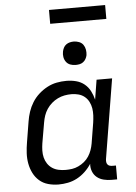

<svg xmlns="http://www.w3.org/2000/svg" viewBox="-61 -968 722 1022"><g transform="rotate(-5 300.0 -457.0)"><path d="M210 8Q210 8 210 8Q210 8 210 8Q182 8 155 0.5Q128 -7 108 -24.5Q88 -42 76 -66Q64 -90 59 -117Q54 -144 55.5 -172.5Q57 -201 62 -230L80 -340Q84 -366 92.5 -391.5Q101 -417 115.5 -440.5Q130 -464 151 -483Q172 -502 196.5 -515Q221 -528 247 -533Q273 -538 299 -538Q326 -538 351 -531.5Q376 -525 395 -509.5Q414 -494 425.5 -472Q437 -450 443 -425L460 -530H543L473 -104Q472 -96 473 -88.5Q474 -81 478.5 -75.5Q483 -70 490 -68Q497 -66 505 -66H523V8H493Q472 8 451.5 3Q431 -2 415.5 -14.5Q400 -27 392.5 -46.5Q385 -66 387 -87Q373 -65 353 -46Q333 -27 309.5 -14.5Q286 -2 260.5 3Q235 8 210 8ZM254 -66Q272 -66 289 -68.5Q306 -71 323 -79Q340 -87 354.5 -99Q369 -111 379 -126.5Q389 -142 395 -159Q401 -176 404 -193L422 -303Q425 -323 426 -342.5Q427 -362 424 -380.5Q421 -399 412.5 -415.5Q404 -432 390 -443.5Q376 -455 357.5 -460Q339 -465 320 -465Q301 -465 282.5 -461.5Q264 -458 246.5 -449.5Q229 -441 214 -428Q199 -415 188 -398.5Q177 -382 171 -364Q165 -346 162 -328L143 -218Q140 -199 139.5 -179.5Q139 -160 143.5 -142Q148 -124 158 -109Q168 -94 183 -84Q198 -74 216.5 -70Q235 -66 254 -66ZM356 -618Q341 -618 327.5 -623Q314 -628 305.5 -639.5Q297 -651 294.5 -665.5Q292 -680 295 -695Q297 -705 302 -715Q307 -725 316 -731.5Q325 -738 335.5 -740.5Q346 -743 356 -743Q371 -743 385 -737.5Q399 -732 407 -720.5Q415 -709 417.5 -694.5Q420 -680 418 -665Q416 -655 410.5 -645Q405 -635 396 -628.5Q387 -622 376.5 -620Q366 -618 356 -618ZM240 -848V-922H540V-848Z"/></g></svg>

Font: Iosevka Curly Extended
Style: Italic
Weight: 400
Width: 7
Italic angle: -9°
Monospace: yes
Designer: Belleve Invis
Foundry: Belleve Invis
Version: Version 11.1.0; ttfautohint (v1.8.3)